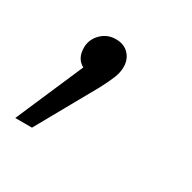

<svg xmlns="http://www.w3.org/2000/svg" viewBox="-87 -136 348 348"><g transform="rotate(30 87.5 38.5)"><path d="M104 -32Q104 -21 99.5 -9.5Q95 2 85 21L15 146H-20L41 5Q24 -4 24 -27Q24 -44 36.5 -56.5Q49 -69 67 -69Q84 -69 94 -58.5Q104 -48 104 -32Z"/></g></svg>

Font: Fira Sans ExtraLight
Style: Italic
Weight: 275
Italic angle: -8°
Designer: Carrois Corporate & Edenspiekermann AG
Foundry: Carrois Corporate GbR & Edenspiekermann AG
Version: Version 4.203